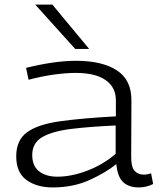

<svg xmlns="http://www.w3.org/2000/svg" viewBox="-20 -810 699 840"><path d="M51 -126Q51 -197 98.5 -231.5Q146 -266 243 -279.5Q340 -293 487 -301V-368Q488 -427 443 -459Q398 -491 311 -491Q268 -491 214.5 -483.5Q161 -476 105 -461L94 -513Q149 -527 205.5 -535.5Q262 -544 313 -544Q427 -544 491.5 -502Q556 -460 555 -369L554 -130Q553 -81 568 -63.5Q583 -46 609 -46Q626 -46 641 -52L650 -5Q621 10 587 10Q544 10 519 -13Q494 -36 489 -92Q440 -53 369.5 -21.5Q299 10 210 10Q141 10 96 -22.5Q51 -55 51 -126ZM121 -132Q121 -84 151 -60.5Q181 -37 231 -37Q292 -37 361 -63Q430 -89 486 -137V-261Q374 -256 292 -246Q210 -236 165.5 -210.5Q121 -185 121 -132ZM309 -596 134 -790H209L370 -596Z"/></svg>

Font: Georama Extended Light
Style: Regular
Weight: 300
Width: 7
Designer: Jean-Baptiste Levee
Foundry: Production Type
Version: Version 1.000